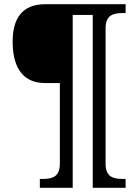

<svg xmlns="http://www.w3.org/2000/svg" viewBox="-20 -780 657 911"><path d="M169 111H325V-709H420V111H576V69H563C518 69 481 60 481 -3V-646C481 -709 518 -718 563 -718H576V-760H195C82 -760 40 -689 40 -582C40 -478 76 -386 193 -386H264V-3C264 60 227 69 182 69H169Z"/></svg>

Font: Noto Serif Devanagari
Style: Regular
Weight: 400
Designer: Universal Thirst, Indian Type Foundry and the Monotype Design Team
Foundry: Monotype Imaging Inc.
Version: Version 2.004